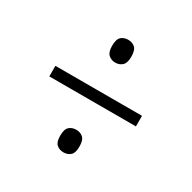

<svg xmlns="http://www.w3.org/2000/svg" viewBox="-113 -705 692 693"><g transform="rotate(30 232.5 -358.5)"><path d="M52 -336V-380H413V-336ZM233 -124Q216 -124 204.5 -134Q193 -144 193 -170Q193 -198 204.5 -208Q216 -218 233 -218Q250 -218 261.5 -208Q273 -198 273 -170Q273 -144 261.5 -134Q250 -124 233 -124ZM233 -498Q216 -498 204.5 -508.5Q193 -519 193 -545Q193 -573 204.5 -583Q216 -593 233 -593Q250 -593 261.5 -583Q273 -573 273 -545Q273 -519 261.5 -508.5Q250 -498 233 -498Z"/></g></svg>

Font: Noto Serif Khmer Condensed Light
Style: Regular
Weight: 300
Width: 3
Designer: Danh Hong and the Monotype Design Team
Foundry: Monotype Imaging Inc.
Version: Version 2.004